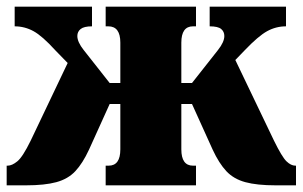

<svg xmlns="http://www.w3.org/2000/svg" viewBox="-20 -556 908 576"><path d="M0 0V-59H3Q16 -59 32 -72Q48 -85 72 -134L183 -367L146 -405Q107 -448 80.5 -462.5Q54 -477 24 -477V-536H256V-477Q232 -477 222 -469Q212 -461 212 -448Q212 -430 231 -406L309 -307H341V-428Q341 -477 305 -477H297V-536H568V-477H559Q524 -477 524 -428V-307H556L634 -406Q653 -430 653 -448Q653 -461 643.5 -469Q634 -477 609 -477V-536H838V-477Q808 -477 781.5 -462.5Q755 -448 714 -405L686 -376L802 -134Q826 -85 839.5 -72Q853 -59 866 -59H868V0H807Q751 0 716 -9.5Q681 -19 659 -42.5Q637 -66 618 -107L556 -244H524V-108Q524 -59 559 -59H568V0H297V-59H306Q341 -59 341 -108V-244H309L247 -107Q228 -66 206 -42.5Q184 -19 149 -9.5Q114 0 58 0Z"/></svg>

Font: Noto Serif SemiCondensed Black
Style: Regular
Weight: 900
Width: 4
Designer: Monotype Design Team
Foundry: Monotype Imaging Inc.
Version: Version 2.014; ttfautohint (v1.8.4.7-5d5b)